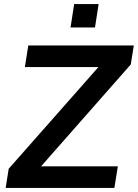

<svg xmlns="http://www.w3.org/2000/svg" viewBox="-20 -930 682 950"><path d="M8 0 23 -95 503 -639 505 -598H103L120 -705H642L627 -611L148 -67L145 -107H563L546 0ZM329 -794 347 -910H468L450 -794Z"/></svg>

Font: Nunito Sans 12pt ExtraLight 12pt
Style: Bold Italic
Weight: 700
Italic angle: -9°
Version: Version 3.101;gftools[0.9.27]